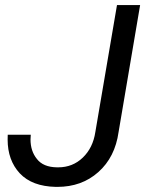

<svg xmlns="http://www.w3.org/2000/svg" viewBox="-20 -731 580 762"><path d="M358.4 -207C352.1 -165 335.4 -131.3 308.6 -105.5C281.7 -79.6 249 -66.9 211.4 -66.9C210 -66.9 208 -66.9 206.1 -66.9C169.4 -67.4 143.1 -78.6 126.5 -100.1C109.4 -121.1 101.1 -147 101.1 -177.7C101.1 -183.6 101.6 -189.9 102.1 -196.3H10.7C10.3 -189.9 10.3 -183.1 10.3 -177.2C10.3 -122.6 26.4 -77.6 58.6 -43C91.3 -8.3 138.7 9.3 201.2 10.7C203.1 10.7 205.6 10.7 207.5 10.7C272 10.7 326.2 -8.8 370.1 -47.9C414.6 -87.4 441.4 -140.6 450.7 -207.5L536.1 -710.9H444.3Z"/></svg>

Font: Roboto
Style: Italic
Weight: 400
Italic angle: -12°
Designer: Google
Version: Version 2.137; 2017